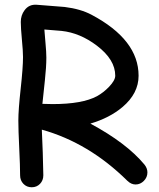

<svg xmlns="http://www.w3.org/2000/svg" viewBox="-20 -770 668 807"><path d="M549.8 5.4Q531.2 5.4 515.1 -10.3Q353.5 -169.9 155.8 -225.1L159.7 -129.4L162.1 -33.2Q162.1 -11.7 148.2 2.7Q134.3 17.1 113.3 17.1Q92.3 17.1 78.4 2.7Q64.5 -11.7 64.5 -33.2Q64.5 -71.8 60.8 -148.2Q57.1 -224.6 57.1 -263.2Q57.1 -308.1 66.9 -397Q76.7 -485.8 76.7 -530.3Q76.7 -555.2 72 -604Q67.4 -652.8 67.4 -677.7Q67.4 -705.6 83 -726.6Q101.6 -752.4 134.3 -750L252 -740.7Q318.8 -732.4 364.7 -708Q562.5 -603 562.5 -451.7Q562.5 -377.4 495.1 -320.3Q440.9 -274.4 359.9 -250.5Q511.7 -168.9 586.9 -78.6Q599.6 -63 599.6 -45.4Q599.6 -24.9 584.7 -9.8Q569.8 5.4 549.8 5.4ZM238.8 -640.1 166.5 -646 171.4 -586.9Q174.8 -550.8 174.8 -527.8Q174.8 -488.8 168.5 -430.7L158.2 -333.5Q165 -333.5 179.4 -333Q193.8 -332.5 201.2 -332.5Q325.7 -332.5 387.7 -365.7Q415 -380.9 438.5 -405.3Q464.4 -432.6 464.4 -451.7Q464.4 -519.5 387.2 -578.1Q316.4 -631.8 238.8 -640.1Z"/></svg>

Font: YBG Kramawirya
Style: Regular
Weight: 400
Designer: R.S. Wihananto
Foundry: R.S. Wihananto
Version: Version 2.0.1